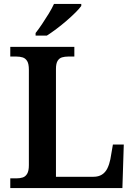

<svg xmlns="http://www.w3.org/2000/svg" viewBox="-20 -951 682 971"><path d="M32 0V-49H63Q81 -49 95 -53.5Q109 -58 117.5 -72.5Q126 -87 126 -116V-598Q126 -628 117.5 -642Q109 -656 95 -660.5Q81 -665 63 -665H32V-714H356V-665H325Q308 -665 294 -661Q280 -657 271.5 -643.5Q263 -630 263 -602V-57H453Q478 -57 495.5 -68Q513 -79 523 -99.5Q533 -120 538 -145L551 -220H606L599 0ZM160 -784Q175 -803 192.5 -829Q210 -855 226.5 -882Q243 -909 253 -931H391V-921Q382 -908 362 -888Q342 -868 316.5 -846Q291 -824 265 -804.5Q239 -785 217 -771H160Z"/></svg>

Font: Noto Serif Bengali SemiBold
Style: Regular
Weight: 600
Version: Version 2.003